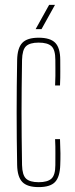

<svg xmlns="http://www.w3.org/2000/svg" viewBox="-20 -759 308 784"><path d="M205 -410Q206 -431 206.2 -449Q206.5 -467 206.2 -483Q206 -499 206 -514Q206 -556 190 -570.5Q174 -585 138 -585Q102 -585 86.5 -570.5Q71 -556 70 -514Q69 -450.5 68.5 -399Q68 -347.5 68 -299.5Q68 -251.5 68.5 -200Q69 -148.5 70 -85Q71 -44 86.5 -29.5Q102 -15 138 -15Q174 -15 190 -29.5Q206 -44 206 -85Q206 -108.5 206.2 -134Q206.5 -159.5 205 -191H225Q226.5 -159 226.8 -133Q227 -107 226 -85Q224.5 -37 205 -16Q185.5 5 138 5Q91 5 71 -16Q51 -37 50 -85Q49 -138.5 48.5 -192.2Q48 -246 48 -299.5Q48 -353 48.5 -406.8Q49 -460.5 50 -514Q51 -563 71 -584Q91 -605 138 -605Q185.5 -605 205.8 -584Q226 -563 226 -514Q226 -493 226.2 -467.8Q226.5 -442.5 225 -410ZM125.5 -640 180.5 -739H204.5L149.5 -640Z"/></svg>

Font: Big Shoulders Thin
Style: Regular
Weight: 100
Designer: Patric King
Foundry: XO Type Co
Version: Version 2.002